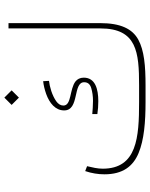

<svg xmlns="http://www.w3.org/2000/svg" viewBox="79 -782 703 901"><g transform="rotate(-90 430.5 -331.5)"><path d="M388.7 -628.4 422.9 -594.2 457 -628.4 422.9 -662.6ZM402.8 -30.3C236.8 -30.3 89.4 -39.6 89.4 -201.2C89.4 -225.1 95.2 -249.5 101.1 -274.4L78.1 -283.2C67.9 -252.9 63 -222.7 63 -192.9C63 -107.4 100.1 -58.6 162.6 -32.7C224.6 -6.8 308.6 0 402.8 0H480C571.8 0 644.5 -6.3 695.3 -34.2C745.6 -62 772.5 -116.7 772.5 -212.9V-643.1H747.6V-211.4C747.6 -40.5 635.7 -30.3 480 -30.3ZM345.7 -226.1C365.7 -223.1 386.2 -221.7 406.2 -221.7C462.9 -221.7 516.6 -235.8 516.6 -290C516.6 -307.6 509.3 -320.3 499 -328.6C462.9 -356.9 385.7 -346.7 385.7 -385.3C385.7 -398.4 392.6 -409.7 406.2 -419.4C419.9 -428.7 436 -436.5 454.1 -442.4C472.2 -448.2 488.3 -451.7 501.5 -453.1L500 -480.5C481 -478.5 460.9 -473.6 439.9 -466.3C397 -450.7 362.8 -423.3 362.8 -381.8C362.8 -309.1 495.1 -342.3 495.1 -288.1C495.1 -271 485.8 -260.3 467.8 -254.9C449.7 -249.5 429.7 -246.6 407.7 -246.6C385.7 -246.6 362.8 -248.5 345.7 -250Z"/></g></svg>

Font: Vazirmatn Thin
Style: Regular
Weight: 100
Designer: Saber Rastikerdar
Foundry: Saber Rastikerdar
Version: Version 33.003